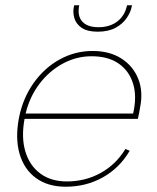

<svg xmlns="http://www.w3.org/2000/svg" viewBox="-20 -700 594 727"><path d="M229 7Q161 7 116 -26Q71 -59 54 -118Q37 -177 52 -255Q67 -329 107.5 -386Q148 -443 206 -475Q264 -507 331 -507Q395 -507 439.5 -478.5Q484 -450 503.5 -401.5Q523 -353 510 -291Q509 -284 507 -273Q505 -262 502 -250H73Q60 -180 76 -126.5Q92 -73 132.5 -43Q173 -13 233 -13Q303 -13 361 -45Q419 -77 455 -136L471 -129Q433 -64 369.5 -28.5Q306 7 229 7ZM484 -270Q499 -334 484 -383Q469 -432 429 -459.5Q389 -487 327 -487Q269 -487 217.5 -459Q166 -431 129 -382Q92 -333 77 -270ZM479 -676Q475 -654 459.5 -631.5Q444 -609 417 -594.5Q390 -580 350 -580Q311 -580 289.5 -594.5Q268 -609 261.5 -631.5Q255 -654 260 -676L261 -680H280Q272 -641 291 -619Q310 -597 353 -597Q396 -597 424.5 -619Q453 -641 461 -680H480Z"/></svg>

Font: Albert Sans Thin
Style: Italic
Weight: 250
Italic angle: -11.25°
Designer: Andreas Rasmussen
Foundry: a.Foundry
Version: Version 1.025